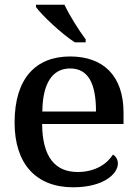

<svg xmlns="http://www.w3.org/2000/svg" viewBox="-20 -786 582 816"><path d="M298 -606H344V-619C315 -657 275 -721 254 -766H133V-756C158 -721 242 -642 298 -606ZM291 10C420 10 481 -47 481 -91C481 -109 471 -123 460 -129C435 -89 384 -55 310 -55C215 -55 160 -118 159 -259H505V-307C505 -464 419 -546 278 -546C132 -546 42 -453 42 -265C42 -90 133 10 291 10ZM388 -312H160C161 -431 202 -495 278 -495C356 -495 388 -430 388 -312Z"/></svg>

Font: Noto Serif Medium
Style: Regular
Weight: 500
Designer: Monotype Design Team
Foundry: Monotype Imaging Inc.
Version: Version 2.013